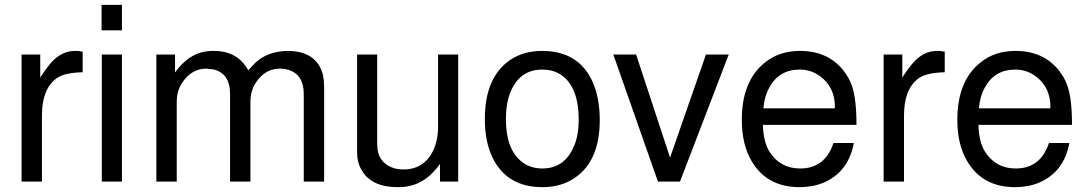

<svg xmlns="http://www.w3.org/2000/svg" viewBox="-20 -749 4485 792"><path d="M69 -524H146V-429Q173 -471 195 -495Q237 -539 289 -539H300L321 -536V-451Q249 -449 218 -429L214 -427L212 -425Q153 -381 153 -272V0H69Z M483 -524V0H400V-524ZM483 -729V-624H399V-729Z M625 -524H702V-450Q756 -526 830 -537L850 -539H863Q951 -539 995 -474L1004 -459L1033 -490Q1083 -537 1165 -539Q1286 -539 1312 -441Q1317 -416 1317 -393V0H1233V-361Q1233 -441 1170 -461Q1152 -466 1136 -466Q1075 -466 1038 -412Q1013 -377 1013 -329V0H929V-361Q929 -448 858 -463L832 -466Q771 -466 733 -410Q709 -375 709 -329V0H625Z M1870 0H1795V-73Q1740 5 1665 19Q1648 23 1620 23Q1512 23 1472 -47Q1453 -78 1453 -120V-524H1536V-153Q1536 -83 1595 -59Q1616 -50 1644 -50Q1729 -50 1767 -128Q1787 -171 1787 -227V-524H1870Z M2216 -539Q2368 -539 2425 -410Q2454 -344 2454 -254Q2454 -86 2352 -16Q2296 23 2217 23Q2073 23 2013 -96Q1980 -162 1980 -258Q1980 -431 2085 -502Q2140 -539 2216 -539ZM2217 -462Q2124 -462 2086 -370Q2067 -325 2067 -258Q2067 -121 2145 -73Q2176 -54 2217 -54Q2307 -54 2346 -142Q2367 -188 2367 -255Q2367 -400 2285 -446Q2256 -462 2217 -462Z M2785 0H2694L2510 -524H2604L2744 -99L2892 -524H2986Z M3127 -234Q3129 -162 3155 -122Q3199 -54 3281 -54Q3383 -54 3418 -159H3502Q3480 -39 3376 5Q3332 23 3278 23Q3142 23 3079 -87Q3040 -154 3040 -255Q3040 -414 3134 -490Q3193 -539 3280 -539Q3396 -539 3460 -457Q3470 -444 3478 -430.5Q3486 -417 3492 -401Q3513 -347 3513 -234ZM3423 -302 3424 -308Q3424 -388 3365 -433Q3327 -462 3279 -462Q3193 -462 3153 -387Q3133 -351 3129 -302Z M3625 -524H3702V-429Q3729 -471 3751 -495Q3793 -539 3845 -539H3856L3877 -536V-451Q3805 -449 3774 -429L3770 -427L3768 -425Q3709 -381 3709 -272V0H3625Z M4016 -234Q4018 -162 4044 -122Q4088 -54 4170 -54Q4272 -54 4307 -159H4391Q4369 -39 4265 5Q4221 23 4167 23Q4031 23 3968 -87Q3929 -154 3929 -255Q3929 -414 4023 -490Q4082 -539 4169 -539Q4285 -539 4349 -457Q4359 -444 4367 -430.5Q4375 -417 4381 -401Q4402 -347 4402 -234ZM4312 -302 4313 -308Q4313 -388 4254 -433Q4216 -462 4168 -462Q4082 -462 4042 -387Q4022 -351 4018 -302Z"/></svg>

Font: Ekushey Bangla
Style: Regular
Weight: 400
Designer: Al Mamun Sumon
Foundry: Al Mamun Sumon
Version: Version 1.0